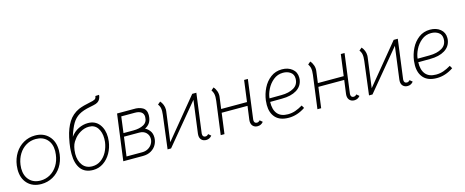

<svg xmlns="http://www.w3.org/2000/svg" viewBox="-40 -1383 4919 2031"><g transform="rotate(-15 2420.0 -367.5)"><path d="M22 -204Q22 -226 25 -248Q35 -323 72 -381.5Q109 -440 166.5 -472.5Q224 -505 292 -505Q385 -505 441 -446Q497 -387 497 -289Q497 -268 494 -245Q484 -170 447.5 -112.5Q411 -55 353.5 -23Q296 9 227 9Q133 9 77.5 -49Q22 -107 22 -204ZM454 -253Q457 -273 457 -292Q457 -372 412 -419.5Q367 -467 290 -467Q233 -467 185 -439Q137 -411 105.5 -360.5Q74 -310 65 -245Q62 -224 62 -206Q62 -125 107 -77Q152 -29 229 -29Q286 -29 334.5 -57Q383 -85 414.5 -136Q446 -187 454 -253Z M616 -215Q616 -240 617 -253Q617 -259 619 -282Q621 -305 625.5 -332Q630 -359 637 -392Q658 -488 700 -555Q742 -622 818 -657Q870 -678 943 -692Q983 -699 999.5 -708.5Q1016 -718 1018 -743L1059 -745Q1057 -710 1036 -684Q1021 -668 999.5 -661Q978 -654 936 -646Q855 -631 809 -603Q763 -575 734 -526.5Q705 -478 676 -388Q713 -438 763.5 -462.5Q814 -487 867 -487Q946 -487 990 -430.5Q1034 -374 1034 -287Q1034 -266 1031 -243Q1022 -175 990 -118Q958 -61 907.5 -27Q857 7 796 7Q705 7 660.5 -52Q616 -111 616 -215ZM993 -285Q993 -354 961 -400.5Q929 -447 867 -447Q818 -447 772 -420Q726 -393 701 -356Q682 -333 672 -308Q662 -283 657 -247Q654 -226 654 -206Q654 -130 691 -81.5Q728 -33 797 -33Q849 -33 890.5 -62.5Q932 -92 957.5 -140.5Q983 -189 991 -247Q993 -260 993 -285Z M1370 -505Q1431 -508 1471.5 -484.5Q1512 -461 1512 -402Q1512 -394 1510 -378Q1505 -340 1487 -315Q1469 -290 1436 -273Q1460 -264 1484 -234.5Q1508 -205 1508 -158Q1508 -117 1488.5 -81Q1469 -45 1431 -22.5Q1393 0 1340 0H1125L1192 -505ZM1470 -394Q1470 -428 1446 -446Q1422 -464 1376 -464H1227L1204 -287H1311Q1381 -287 1425.5 -311.5Q1470 -336 1470 -394ZM1468 -155Q1468 -194 1441 -221.5Q1414 -249 1365 -249H1199L1171 -40H1343Q1380 -40 1408.5 -56.5Q1437 -73 1452.5 -99.5Q1468 -126 1468 -155Z M2014 -500H2059L2003 -75L2002 -64Q2002 -28 2034 -28Q2051 -28 2066 -45L2094 -21Q2069 10 2032 10Q2000 10 1981 -9Q1962 -28 1962 -61Q1962 -72 1963 -78L2010 -436L1648 0H1610L1656 -365Q1659 -389 1659 -407Q1659 -432 1653.5 -449.5Q1648 -467 1635 -484L1665 -509Q1682 -490 1692 -465Q1702 -440 1702 -413Q1702 -402 1701 -396L1657 -66Z M2566 -63Q2566 -45 2574.5 -36.5Q2583 -28 2597 -28Q2615 -28 2630 -45L2658 -21Q2633 10 2595 10Q2563 10 2544 -9.5Q2525 -29 2525 -63Q2525 -73 2526 -78L2546 -226H2263L2233 0H2192L2240 -363Q2243 -387 2243 -405Q2243 -430 2237.5 -447Q2232 -464 2220 -482L2249 -507Q2269 -485 2279 -455Q2289 -425 2285 -394L2268 -266H2551L2582 -500H2623L2567 -75Q2566 -71 2566 -63Z M2745 -182Q2745 -206 2748 -231Q2757 -300 2788 -362.5Q2819 -425 2872 -465Q2925 -505 2996 -505Q3064 -505 3108 -469Q3152 -433 3152 -373Q3152 -360 3151 -353Q3141 -281 3079 -243Q3017 -205 2918 -205L2788 -204Q2785 -120 2822.5 -74.5Q2860 -29 2937 -29Q2981 -29 3019.5 -42.5Q3058 -56 3100 -81L3118 -50Q3030 9 2936 9Q2841 9 2793 -42.5Q2745 -94 2745 -182ZM3112 -374Q3112 -420 3078.5 -443.5Q3045 -467 2998 -467Q2938 -467 2892.5 -430Q2847 -393 2821 -340.5Q2795 -288 2791 -242L2921 -243Q3004 -243 3058 -275Q3112 -307 3112 -374Z M3625 -63Q3625 -45 3633.5 -36.5Q3642 -28 3656 -28Q3674 -28 3689 -45L3717 -21Q3692 10 3654 10Q3622 10 3603 -9.5Q3584 -29 3584 -63Q3584 -73 3585 -78L3605 -226H3322L3292 0H3251L3299 -363Q3302 -387 3302 -405Q3302 -430 3296.5 -447Q3291 -464 3279 -482L3308 -507Q3328 -485 3338 -455Q3348 -425 3344 -394L3327 -266H3610L3641 -500H3682L3626 -75Q3625 -71 3625 -63Z M4220 -500H4265L4209 -75L4208 -64Q4208 -28 4240 -28Q4257 -28 4272 -45L4300 -21Q4275 10 4238 10Q4206 10 4187 -9Q4168 -28 4168 -61Q4168 -72 4169 -78L4216 -436L3854 0H3816L3862 -365Q3865 -389 3865 -407Q3865 -432 3859.5 -449.5Q3854 -467 3841 -484L3871 -509Q3888 -490 3898 -465Q3908 -440 3908 -413Q3908 -402 3907 -396L3863 -66Z M4367 -182Q4367 -206 4370 -231Q4379 -300 4410 -362.5Q4441 -425 4494 -465Q4547 -505 4618 -505Q4686 -505 4730 -469Q4774 -433 4774 -373Q4774 -360 4773 -353Q4763 -281 4701 -243Q4639 -205 4540 -205L4410 -204Q4407 -120 4444.5 -74.5Q4482 -29 4559 -29Q4603 -29 4641.5 -42.5Q4680 -56 4722 -81L4740 -50Q4652 9 4558 9Q4463 9 4415 -42.5Q4367 -94 4367 -182ZM4734 -374Q4734 -420 4700.5 -443.5Q4667 -467 4620 -467Q4560 -467 4514.5 -430Q4469 -393 4443 -340.5Q4417 -288 4413 -242L4543 -243Q4626 -243 4680 -275Q4734 -307 4734 -374Z"/></g></svg>

Font: Bellota Light
Style: Italic
Weight: 300
Italic angle: -7.5°
Designer: Kemie Guaida
Foundry: Kemie Guaida
Version: Version 4.001